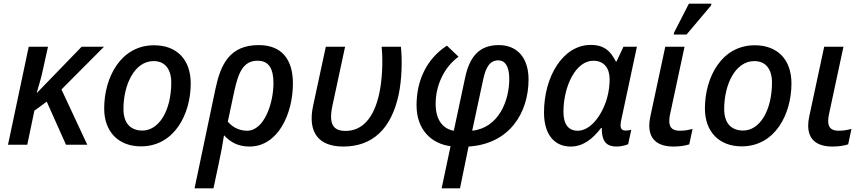

<svg xmlns="http://www.w3.org/2000/svg" viewBox="-20 -796 4746 1056"><path d="M24 0H130L169 -187L237 -237L343 0H460L318 -304L552 -539H429L184 -286H182C190 -316 206 -363 215 -408L244 -539H138Z M755 9C939 9 1029 -168 1029 -337C1029 -468 953 -547 827 -547C645 -547 553 -371 553 -199C553 -71 632 9 755 9ZM763 -78C696 -78 659 -121 659 -196C659 -331 720 -460 825 -460C897 -460 922 -402 922 -344C922 -185 853 -78 763 -78Z M1165 -307 1050 240H1154L1184 99C1196 44 1204 0 1212 -52C1246 -15 1289 10 1352 10C1511 10 1591 -173 1591 -337C1591 -470 1529 -548 1403 -548C1242 -548 1193 -440 1165 -307ZM1339 -77C1293 -77 1256 -99 1233 -127L1268 -292C1291 -398 1318 -462 1397 -462C1462 -462 1484 -414 1484 -338C1484 -228 1433 -77 1339 -77Z M1868 10C2027 10 2132 -85 2173 -277C2190 -359 2193 -463 2185 -539H2079C2087 -457 2082 -356 2066 -282C2036 -143 1970 -76 1881 -76C1813 -76 1787 -112 1808 -213L1878 -539H1772L1702 -214C1671 -68 1732 10 1868 10Z M2409 240H2510L2557 10C2782 -4 2887 -175 2887 -359C2887 -477 2826 -548 2723 -548C2614 -548 2562 -482 2538 -368L2476 -77C2422 -86 2376 -129 2376 -225C2376 -328 2424 -428 2502 -484L2438 -545C2329 -474 2271 -357 2271 -217C2271 -84 2351 -6 2458 8ZM2577 -77 2638 -361C2653 -430 2676 -464 2721 -464C2756 -464 2781 -434 2781 -362C2781 -244 2724 -93 2577 -77Z M3118 10C3192 10 3243 -37 3286 -92H3290C3289 -8 3324 10 3373 10C3394 10 3423 3 3435 -3L3452 -83C3442 -79 3431 -78 3422 -78C3401 -78 3393 -88 3393 -107C3393 -118 3395 -130 3399 -146L3483 -539H3409L3371 -458H3367C3339 -513 3305 -549 3229 -549C3077 -549 2972 -376 2972 -177C2972 -52 3033 10 3118 10ZM3158 -77C3107 -77 3079 -111 3079 -181C3079 -322 3147 -462 3243 -462C3303 -462 3333 -420 3333 -360C3333 -330 3329 -291 3318 -254C3289 -156 3225 -77 3158 -77Z M3685 -606H3756L3891 -766L3893 -776H3769L3688 -618ZM3685 10C3719 10 3750 5 3771 -2L3789 -87C3766 -81 3746 -77 3719 -77C3685 -77 3661 -89 3661 -130C3661 -139 3662 -149 3664 -161L3745 -539H3639L3557 -156C3553 -138 3551 -121 3551 -105C3551 -35 3591 10 3685 10Z M4059 9C4243 9 4333 -168 4333 -337C4333 -468 4257 -547 4131 -547C3949 -547 3857 -371 3857 -199C3857 -71 3936 9 4059 9ZM4067 -78C4000 -78 3963 -121 3963 -196C3963 -331 4024 -460 4129 -460C4201 -460 4226 -402 4226 -344C4226 -185 4157 -78 4067 -78Z M4559 10C4593 10 4624 5 4645 -2L4663 -87C4640 -81 4620 -77 4593 -77C4559 -77 4535 -89 4535 -130C4535 -139 4536 -149 4538 -161L4619 -539H4513L4431 -156C4427 -138 4425 -121 4425 -105C4425 -35 4465 10 4559 10Z"/></svg>

Font: Noto Sans Medium
Style: Italic
Weight: 500
Italic angle: -12°
Designer: Monotype Design Team
Foundry: Monotype Imaging Inc.
Version: Version 2.013